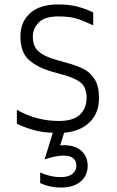

<svg xmlns="http://www.w3.org/2000/svg" viewBox="-20 -582 528 865"><path d="M269 16 251 73Q256 72 266 72Q318 72 346.5 97.5Q375 123 375 165Q375 209 343 236Q311 263 253 263Q205 263 161 243V195Q207 216 253 216Q289 216 306.5 201Q324 186 324 165Q324 119 266 119Q232 119 181 136L218 16Q173 15 135.5 5Q98 -5 56 -24V-87Q145 -37 245 -37Q311 -37 340.5 -66Q370 -95 370 -141Q370 -187 345 -208.5Q320 -230 265 -245L215 -259Q151 -277 111.5 -311Q72 -345 72 -418Q72 -483 115.5 -522.5Q159 -562 242 -562Q290 -562 326 -553Q362 -544 400 -526V-468Q357 -488 325 -498Q293 -508 242 -508Q183 -508 155.5 -481.5Q128 -455 128 -417Q128 -372 154.5 -349.5Q181 -327 231 -313L281 -299Q328 -286 358 -270.5Q388 -255 407 -224Q426 -193 426 -140Q426 -72 383.5 -31Q341 10 269 16Z"/></svg>

Font: Biryani UltraLight
Style: Regular
Weight: 250
Designer: Dan Reynolds and Mathieu Réguer
Foundry: Dan Reynolds and Mathieu Réguer
Version: Version 1.003; ttfautohint (v1.1) -l 5 -r 5 -G 72 -x 0 -D la